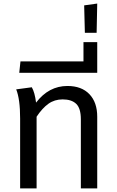

<svg xmlns="http://www.w3.org/2000/svg" viewBox="-20 -1056 655 1076"><path d="M357.9 -574.2Q437 -574.2 481 -528.3Q524.9 -482.4 524.9 -401.9V0H433.1V-387.2Q433.1 -449.2 407 -474.1Q380.9 -499 331.1 -499Q285.6 -499 251.2 -474.4Q216.8 -449.7 185.1 -401.9V-127V0H92.8V-171.9V-392.1Q92.8 -500.5 70.8 -555.2L158.2 -566.9Q174.8 -538.6 182.1 -481Q253.4 -574.2 357.9 -574.2Z M87.9 -647.9 94.7 -711.9H447.8V-819.8H524.9V-647.9Z M455.6 -872.1 451.7 -1025.9 524.9 -1036.1 521.5 -872.1Z"/></svg>

Font: FiraGO
Style: Regular
Weight: 400
Designer: bBox Type
Foundry: bBox Type GmbH
Version: Version 1.001;PS 001.001;hotconv 1.0.88;makeotf.lib2.5.64775